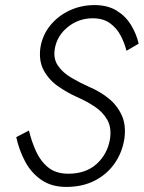

<svg xmlns="http://www.w3.org/2000/svg" viewBox="-20 -728 566 756"><path d="M94 -214 44 -188Q55 -137 79 -92Q103 -47 143 -19.5Q183 8 241 8Q305 8 353.5 -17Q402 -42 432 -85.5Q462 -129 470 -184Q477 -237 458.5 -276Q440 -315 406.5 -341.5Q373 -368 333 -385Q297 -401 262.5 -421Q228 -441 208.5 -469Q189 -497 196 -537Q205 -588 247.5 -622Q290 -656 345 -656Q386 -656 412.5 -637Q439 -618 454.5 -589Q470 -560 478 -528L526 -556Q517 -595 496 -629.5Q475 -664 439.5 -686Q404 -708 352 -708Q300 -708 254.5 -687Q209 -666 178 -628Q147 -590 139 -540Q132 -488 152.5 -450.5Q173 -413 209 -388Q245 -363 283 -346Q320 -330 352.5 -308.5Q385 -287 402.5 -256Q420 -225 413 -180Q403 -121 360.5 -82.5Q318 -44 249 -44Q200 -44 169.5 -69Q139 -94 121.5 -133Q104 -172 94 -214Z"/></svg>

Font: Jost* 300 Light Italic
Style: Italic
Weight: 300
Italic angle: -10°
Version: Version 3.200; ttfautohint (v0.97) -l 8 -r 50 -G 200 -x 14 -